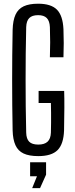

<svg xmlns="http://www.w3.org/2000/svg" viewBox="-20 -827 400 1026"><path d="M184.6 7.2Q135.7 7.2 106.1 -6.7Q76.5 -20.6 62.7 -50.9Q48.8 -81.2 47.5 -129.8Q46 -196.4 45.5 -263.9Q44.9 -331.4 44.9 -398.9Q44.9 -466.4 45.5 -533.7Q46 -601 47.5 -667.4Q48.9 -717.9 62.9 -748.6Q76.9 -779.3 106.5 -793.3Q136.1 -807.2 183.8 -807.2Q252.7 -807.2 284.2 -775.5Q315.8 -743.7 319.1 -670.8Q320.6 -633.5 320.6 -596.2Q320.6 -558.9 319.1 -521.1H246.6Q248.1 -560.6 248.1 -601.6Q248.1 -642.7 246.6 -682.1Q245.1 -715.3 229.9 -730.6Q214.7 -746 183.8 -746Q151.6 -746 136.4 -730.6Q121.1 -715.3 120 -682.1Q118.2 -611.3 117.5 -540.8Q116.8 -470.4 116.8 -400.3Q116.8 -330.2 117.5 -260Q118.2 -189.7 120 -118.5Q120.7 -85.2 136 -69.8Q151.2 -54.4 184.6 -54.4Q217.5 -54.4 234.1 -69.8Q250.8 -85.2 252 -118.5Q252.6 -144.3 252.9 -171Q253.1 -197.7 252.9 -224.2Q252.6 -250.7 252 -276.5H186.3V-340.9H322.9Q324.2 -302.2 323.9 -250.1Q323.6 -198.1 322.3 -129.8Q319.7 -56.8 287.6 -24.8Q255.5 7.2 184.6 7.2ZM151.9 178.5 177.5 115H140.9V40H226.2V106.4L193.9 178.5Z"/></svg>

Font: Big Shoulders Display SC Thin
Style: Regular
Weight: 100
Designer: Patric King
Foundry: XO Type Co
Version: Version 2.002